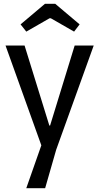

<svg xmlns="http://www.w3.org/2000/svg" viewBox="-20 -822 528 1008"><path d="M118 166 197 -59 9 -583H109L239 -163H243L372 -583H472L275 -36L217 166ZM118 -656 88 -694 216 -802H270L398 -694L369 -656L247 -726H240Z"/></svg>

Font: Ruda Medium
Style: Regular
Weight: 500
Version: Version 2.001